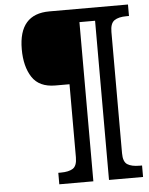

<svg xmlns="http://www.w3.org/2000/svg" viewBox="-58 -808 748 966"><g transform="rotate(-5 315.5 -324.5)"><path d="M202 53H215Q255 53 276 39.5Q297 26 297 -17V-386H226Q144 -386 108.5 -440.5Q73 -495 73 -582Q73 -760 228 -760H625V-702H612Q572 -702 551 -687.5Q530 -673 530 -630V-17Q530 26 551 39.5Q572 53 612 53H625V111H453V-693H374V111H202Z"/></g></svg>

Font: Noto Serif NarrowExtraBold
Style: Italic
Weight: 800
Width: 4
Italic angle: -12°
Designer: Monotype Design Team
Foundry: Monotype Imaging Inc.
Version: Version 1.001